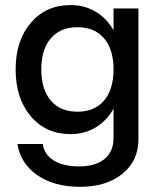

<svg xmlns="http://www.w3.org/2000/svg" viewBox="-20 -533 611 749"><path d="M520 -500V11.2Q520 94.2 457.5 145Q395 195.8 292 195.8Q191.4 195.8 125.7 150.4Q60.1 105 47.9 28.8H147Q152.3 69.8 189.7 93Q227.1 116.2 289.1 116.2Q352.5 116.2 387.7 87.2Q422.9 58.1 422.9 5.9V-108.9Q396 -61.5 352.8 -35.6Q309.6 -9.8 254.9 -9.8Q159.2 -9.8 100.1 -79.3Q41 -148.9 41 -262.2Q41 -374.5 100.1 -443.8Q159.2 -513.2 254.9 -513.2Q310.1 -513.2 353 -487.5Q396 -461.9 422.9 -415V-500ZM282.2 -97.2Q348.6 -97.2 385.7 -140.6Q422.9 -184.1 422.9 -262.2Q422.9 -340.3 386 -383.5Q349.1 -426.8 282.2 -426.8Q215.3 -426.8 178.2 -383.5Q141.1 -340.3 141.1 -262.2Q141.1 -184.1 178.2 -140.6Q215.3 -97.2 282.2 -97.2Z"/></svg>

Font: Overused Grotesk Medium
Style: Regular
Weight: 500
Version: Version 0.002